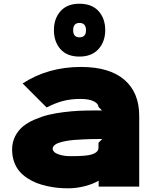

<svg xmlns="http://www.w3.org/2000/svg" viewBox="-20 -998 836 1029"><path d="M507.8 -232.9 527.8 -252.9H505.9Q460.9 -252.9 426.8 -251Q375 -249.5 333 -242.2Q290.5 -233.9 276.4 -223.4Q262.2 -212.9 262.2 -200.2Q262.2 -192.4 270 -184.1Q277.8 -175.8 301 -168.5Q324.2 -161.1 358.9 -161.1Q430.2 -161.1 458 -167Q507.8 -177.2 507.8 -206.1ZM440.9 -835.9Q440.9 -875 405.8 -875Q372.1 -875 372.1 -835.9Q372.1 -797.9 405.8 -797.9Q440.9 -797.9 440.9 -835.9ZM726.1 -377V2H508.8V-29.8Q480 -12.2 435.3 -0.5Q390.6 11.2 345.2 11.2Q318.4 11.2 291.5 8.8Q264.6 6.3 234.4 -0.2Q204.1 -6.8 177.7 -16.8Q151.4 -26.9 126.5 -43.2Q101.6 -59.6 83.7 -80.6Q65.9 -101.6 55.4 -131.3Q44.9 -161.1 44.9 -196.8Q44.9 -235.4 61 -267.1Q77.1 -298.8 102.8 -320.1Q128.4 -341.3 165.8 -357.4Q203.1 -373.5 240.2 -382.6Q277.3 -391.6 321.5 -397Q365.7 -402.3 400.1 -404.1Q434.6 -405.8 471.2 -405.8H526.9L507.8 -424.8Q507.8 -442.4 482.4 -455.1Q457 -467.8 410.2 -467.8Q361.3 -467.8 319.6 -457.3Q277.8 -446.8 230 -421.9L101.1 -550.8Q237.3 -639.2 414.1 -639.2Q566.4 -639.2 646.2 -570.8Q726.1 -502.4 726.1 -377ZM405.8 -694.8Q339.4 -694.8 304.2 -734.4Q269 -773.9 269 -836.9Q269 -898.4 304.4 -938.2Q339.8 -978 405.8 -978Q472.2 -978 508.1 -938.5Q543.9 -898.9 543.9 -836.9Q543.9 -774.9 507.8 -734.9Q471.7 -694.8 405.8 -694.8Z"/></svg>

Font: Sinkin Sans 900 X Black
Style: Regular
Weight: 950
Designer: Keith Bates
Foundry: K-Type
Version: Sinkin Sans (version 1.0)  by Keith Bates   •   © 2014   www